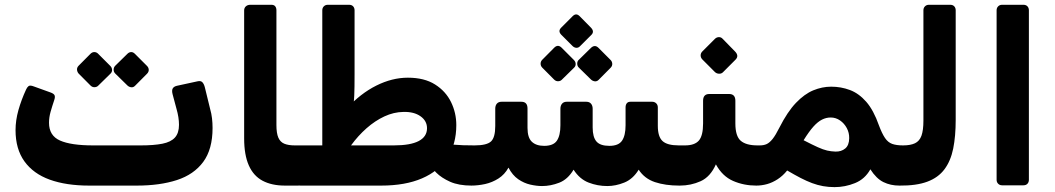

<svg xmlns="http://www.w3.org/2000/svg" viewBox="-20 -770 4411 803"><path d="M352.9 6.2Q257.1 6.2 188.2 -18.6Q119.4 -43.4 82.2 -95.1Q45 -146.9 45 -225.7Q45 -266.6 57.1 -309.7Q69.3 -352.7 88.8 -394.9Q93 -404.7 99.3 -409.7Q105.5 -414.7 121.5 -408.5L190.6 -383.6Q205.1 -378.5 208.2 -371.5Q211.4 -364.5 206.7 -351Q198 -325.2 191.5 -302.2Q185 -279.1 185 -256.5Q185 -202.7 230.9 -182.3Q276.9 -161.9 369.1 -161.9H569Q623.4 -161.9 658.9 -168.9Q694.4 -175.9 711.5 -194.6Q728.6 -213.4 728.6 -248Q728.6 -278.9 718.1 -315.1L701.8 -376Q697.8 -391.7 702.3 -399.9Q706.9 -408.1 719.5 -411.1L806 -429.9Q820 -433.2 826.7 -425.7Q833.5 -418.2 836.9 -404.1L859 -313.7Q864.5 -294.6 866.7 -275.1Q869 -255.5 869 -234.7Q869 -145.6 829.9 -92.8Q790.9 -40 719.7 -16.9Q648.6 6.2 552.1 6.2ZM390.6 -411.5Q384.8 -405.6 375.3 -405.3Q365.9 -405 358.4 -412.5L308.6 -462.6Q302.8 -469.5 302.1 -478.4Q301.5 -487.4 308.6 -494.9L358.4 -545Q365.9 -552.5 375 -552.2Q384.1 -551.9 390.6 -545L440.7 -494.9Q448.2 -487.7 448.7 -478.1Q449.2 -468.5 441.7 -461.6ZM545.1 -411.5Q538 -404 528.9 -405Q519.8 -406 512.9 -412.5L461.8 -462.6Q455.3 -469.1 455.3 -478.7Q455.3 -488.4 461.8 -494.9L512.9 -545Q519.8 -551.9 528.2 -552.2Q536.6 -552.5 544.1 -545L594.2 -494.9Q601.7 -487.7 602.1 -478.4Q602.4 -469.1 594.9 -461.6Z M1226.1 6.2H1171.9Q1116.4 6.2 1078.2 -14.1Q1040 -34.4 1020.6 -78.3Q1001.1 -122.1 1001.1 -191.3V-726.2Q1001.1 -737.2 1008.4 -743.6Q1015.6 -750 1027.1 -750H1115Q1126.1 -750 1131.1 -743.5Q1136.1 -737 1136.1 -727V-246.9Q1136.1 -212.7 1144.1 -194.3Q1152.1 -175.9 1169.2 -168.9Q1186.2 -161.9 1213 -161.9H1241.1Q1256.1 -161.9 1256.1 -146.9V-23.8Q1256.1 6.2 1226.1 6.2Z M1952.8 6.2Q1898.6 6.2 1862.6 -9.8Q1826.6 -25.9 1804.6 -47.9Q1782.5 -70 1770.7 -88.2L1841.2 -169Q1859.5 -166.4 1877.7 -164.9Q1896 -163.4 1917.1 -162.6Q1938.1 -161.9 1964.6 -161.9Q1979.6 -161.9 1979.6 -146.9V-23.8Q1979.6 -9.8 1972.3 -1.8Q1964.9 6.2 1952.8 6.2ZM1236.6 6.2Q1224.4 6.2 1217.7 -0.4Q1211 -7.1 1211 -19.4V-136.2Q1211 -147.2 1218.3 -154.6Q1225.6 -161.9 1236.6 -161.9H1328.9Q1371.9 -252.7 1429.8 -315.8Q1487.6 -378.9 1553.8 -412Q1620 -445.1 1685.8 -445.1Q1754.6 -445.1 1799.4 -416.8Q1844.2 -388.5 1866.3 -343.3Q1888.4 -298.1 1888.4 -246.9Q1888.4 -167.5 1851.7 -110.9Q1815 -54.2 1744.9 -24Q1674.9 6.2 1573.9 6.2ZM1448.1 -161.9H1627Q1696.3 -161.9 1731.1 -180.1Q1765.9 -198.4 1765.9 -233.7Q1765.9 -264.5 1738.6 -283.8Q1711.4 -303.1 1667 -301.9Q1626.7 -301.3 1587.6 -283.1Q1548.5 -264.9 1513.1 -233.7Q1477.7 -202.5 1448.1 -161.9ZM1327.9 -129.9V-727Q1327.9 -737 1334.4 -743.5Q1340.9 -750 1350.9 -750H1439.9Q1450.9 -750 1456.9 -743.5Q1462.9 -737 1462.9 -727V-460Q1462.9 -429.7 1462.6 -408.7Q1462.2 -387.6 1461.6 -370.8Q1461 -354 1458.6 -337.2Q1456.2 -320.4 1452.4 -298.7Q1448.6 -277 1442.6 -246.1Z M2247 8.1Q2224.4 8.1 2197.9 2.1Q2171.5 -3.9 2147.4 -20.4Q2123.3 -37 2106.6 -68.9Q2090.6 -39.9 2064.6 -23.4Q2038.6 -6.9 2008.9 -0.3Q1979.3 6.2 1950 6.2Q1935 6.2 1935 -9.1V-131.9Q1935 -161.9 1965 -161.9Q2016.1 -161.9 2033.7 -178.6Q2051.3 -195.2 2051.3 -243.1V-315.6Q2051.3 -328.7 2058.1 -336.6Q2065 -344.4 2077.5 -344.4H2160.6Q2186.2 -344.4 2186.2 -316.2V-235Q2186.2 -194.4 2204.3 -177.2Q2222.4 -160 2255.8 -160Q2294.4 -160 2309.1 -181.7Q2323.8 -203.5 2323.8 -246.2V-315.1Q2323.8 -328.2 2330.6 -336.3Q2337.5 -344.4 2350 -344.4H2432.5Q2445 -344.4 2451.9 -336.3Q2458.7 -328.2 2458.7 -315.1V-236.9Q2458.7 -196.5 2474.6 -178.2Q2490.4 -160 2528.6 -160Q2566.9 -160 2581.6 -181.7Q2596.3 -203.5 2596.3 -246.2V-320.7Q2596.3 -331.4 2601.3 -337.9Q2606.3 -344.4 2616.3 -344.4H2708.1Q2717.5 -344.4 2724.4 -337.9Q2731.2 -331.4 2731.2 -320.7V-243.7Q2731.2 -198.2 2750.9 -180.1Q2770.5 -161.9 2819 -161.9H2837.5Q2852.5 -161.9 2852.5 -146.9V-23.8Q2852.5 6.2 2821.2 6.2Q2762.9 6.2 2719.2 -8.3Q2675.5 -22.9 2651.2 -60.3Q2627 -20.9 2590.9 -6.4Q2554.8 8.1 2519.9 8.1Q2479.1 8.1 2441.7 -6.4Q2404.2 -20.9 2378.8 -60.3Q2354.5 -19.6 2318.7 -5.8Q2282.9 8.1 2247 8.1ZM2405.2 -576.1Q2398.7 -569.6 2390.3 -570.1Q2381.9 -570.6 2375 -577.1L2326.9 -625.2Q2312.9 -640.2 2326.9 -654.2L2375 -702.4Q2389.6 -717 2404.2 -702.4L2451.7 -654.2Q2467.1 -638 2453.4 -624.2ZM2329.5 -436.4Q2323.6 -430.5 2314.2 -430.2Q2304.8 -429.9 2297.3 -437.4L2247.5 -487.5Q2241 -494.4 2241 -503.6Q2241 -512.9 2247.5 -519.7L2297.3 -569.9Q2313.5 -586.5 2329.5 -569.9L2379.6 -519.7Q2387.1 -512.6 2387.6 -503Q2388.1 -493.4 2380.6 -486.5ZM2484 -436.4Q2476.9 -428.9 2467.7 -429.9Q2458.6 -430.9 2451.7 -437.4L2400.6 -487.5Q2394.1 -494 2394.1 -503.9Q2394.1 -513.9 2400.6 -519.7L2451.7 -569.9Q2468 -584.9 2483 -569.9L2533.1 -519.7Q2540 -513.2 2540.6 -503.6Q2541.2 -494 2533.7 -486.5Z M2823 6.2Q2808 6.2 2808 -9.1V-131.9Q2808 -161.9 2838 -161.9H2844.9Q2885.1 -161.9 2902.8 -182.1Q2920.5 -202.4 2920.5 -253.9V-348.7Q2920.5 -376.9 2946.8 -376.9H3029.2Q3055.5 -376.9 3055.5 -348.7V-253.9Q3055.5 -200.7 3077.9 -181.3Q3100.4 -161.9 3148.2 -161.9H3158Q3173 -161.9 3173 -146.9V-23.8Q3173 6.2 3143 6.2Q3090.9 6.2 3046 -13.3Q3001.1 -32.9 2974.1 -82.6Q2950.9 -30.4 2910.2 -12.1Q2869.5 6.2 2823 6.2ZM3003.5 -467.7Q2997 -461.2 2986.9 -461.7Q2976.9 -462.2 2970 -468.7L2917.4 -521.4Q2910.3 -528.9 2910.3 -538.3Q2910.3 -547.7 2917.4 -554.9L2970 -607.5Q2976.9 -614.4 2986.4 -614.7Q2996 -615 3002.5 -607.5L3053.9 -554.9Q3072.1 -536.4 3056.1 -520.4Z M3470.5 12.6Q3445.4 12.6 3422.3 8.5Q3399.3 4.4 3376.3 -4.2Q3353.3 -12.8 3328 -25.9Q3302.8 -39 3272.2 -57Q3254.1 -34.6 3232.6 -20.6Q3211.1 -6.5 3188.4 -0.1Q3165.6 6.2 3143 6.2Q3128 6.2 3128 -8.8V-131.9Q3128 -161.9 3158 -161.9Q3174.1 -161.9 3186.3 -167.4Q3198.5 -173 3211.3 -188.9Q3224 -204.9 3239.8 -236.5Q3273.4 -302.7 3308.9 -339.8Q3344.4 -376.9 3381.4 -392.2Q3418.5 -407.5 3456.1 -407.5Q3497.4 -407.5 3534.7 -393.5Q3572 -379.5 3602.8 -344.4Q3633.6 -309.2 3656 -245.5Q3668.7 -211.5 3681.2 -193.1Q3693.6 -174.6 3711.3 -168.2Q3729 -161.9 3756.5 -161.9Q3771.5 -161.9 3771.5 -146.9V-23.8Q3771.5 6.2 3741.5 6.2Q3704.6 6.2 3674.8 -8.4Q3645 -23 3620.1 -61.9Q3597.4 -21 3555.8 -4.2Q3514.3 12.6 3470.5 12.6ZM3474.1 -136Q3498.6 -135.4 3514.9 -148.9Q3531.3 -162.4 3531.6 -191.9Q3532 -214.6 3521.6 -234.2Q3511.1 -253.9 3493.4 -266.2Q3475.6 -278.6 3454.1 -278.6Q3435.6 -278.6 3418 -269.8Q3400.4 -261 3382 -240.6Q3363.6 -220.1 3340.9 -183.5Q3377.7 -164.5 3400.2 -154.4Q3422.8 -144.2 3439.3 -140.4Q3455.9 -136.6 3474.1 -136Z M3742 6.2Q3727 6.2 3727 -8.8V-131.9Q3727 -161.9 3757 -161.9Q3787.8 -161.9 3806.6 -170.8Q3825.5 -179.7 3833.8 -202.3Q3842 -224.9 3842 -266.1V-727Q3842 -737 3848.5 -743.5Q3855 -750 3865 -750H3954Q3965 -750 3971 -743.5Q3977 -737 3977 -727V-268Q3977 -200.6 3966.6 -148.7Q3956.1 -96.9 3930.1 -62.1Q3904.1 -27.2 3858.4 -10.2Q3812.6 6.9 3742 6.2Z M4171.1 5Q4161.1 5 4154.6 -1.5Q4148.1 -8 4148.1 -18V-727Q4148.1 -737 4154.6 -743.5Q4161.1 -750 4171.1 -750H4260.1Q4271.1 -750 4277.1 -743.5Q4283.1 -737 4283.1 -727V-18Q4283.1 -8 4277.1 -1.5Q4271.1 5 4260.1 5Z"/></svg>

Font: Rubik Light
Style: Italic
Weight: 300
Italic angle: -12°
Designer: Hubert and Fischer
Foundry: Hubert and Fischer
Version: Version 2.300;gftools[0.9.30]